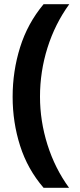

<svg xmlns="http://www.w3.org/2000/svg" viewBox="-20 -734 379 912"><path d="M40 -274Q40 -396 75.5 -509.5Q111 -623 187 -714H309Q241 -620 205.5 -507Q170 -394 170 -275Q170 -159 205.5 -46.5Q241 66 308 158H187Q111 70 75.5 -41.5Q40 -153 40 -274Z"/></svg>

Font: Noto Sans Ol Chiki
Style: Regular
Weight: 400
Designer: Monotype Design Team, Lewis McGuffie
Foundry: Monotype Imaging Inc.
Version: Version 2.003